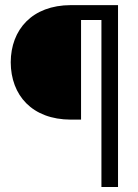

<svg xmlns="http://www.w3.org/2000/svg" viewBox="-20 -748 554 768"><path d="M263.2 -269.5H304.2V-668H385.7V0H452.1V-727.5H263.2C108.4 -727.1 23.4 -629.4 22.9 -499C23.4 -366.7 108.4 -270 263.2 -269.5Z"/></svg>

Font: Guggenheim Sans Display Light
Style: Regular
Weight: 300
Designer: Modified by Tom Baber under direction of Pentagram Design 2023
Foundry: rsms
Version: Version 1.001;Glyphs 3.1.2 (3151)